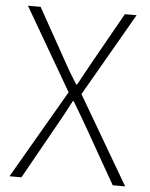

<svg xmlns="http://www.w3.org/2000/svg" viewBox="-52 -771 635 815"><g transform="rotate(5 265.0 -364.0)"><path d="M19 0 238 -377 34 -728H88L208 -513Q222 -487 235 -465Q248 -443 267 -413H271Q288 -443 299.5 -465Q311 -487 326 -513L447 -728H497L293 -374L512 0H459L331 -225Q316 -251 299.5 -279.5Q283 -308 263 -341H259Q242 -308 226.5 -279.5Q211 -251 196 -225L70 0Z"/></g></svg>

Font: Noto Sans HK Thin ExtraLight
Style: Regular
Weight: 250
Version: Version 2.004-H2;hotconv 1.0.118;makeotfexe 2.5.65603